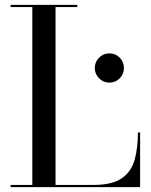

<svg xmlns="http://www.w3.org/2000/svg" viewBox="-20 -770 622 790"><path d="M370 -490Q370 -515 387.8 -532.8Q405.5 -550.5 430 -550.5Q455 -550.5 472.5 -532.8Q490 -515 490 -490Q490 -465.5 472.5 -447.8Q455 -430 430 -430Q405.5 -430 387.8 -447.8Q370 -465.5 370 -490ZM556.5 0H23.5V-9H113V-741H23.5V-750H298V-741H208.5V-9H363Q441.5 -9 481 -36.5Q520.5 -64 534 -112.8Q547.5 -161.5 547.5 -225H556.5Z"/></svg>

Font: Bodoni* 24pt
Style: Regular
Weight: 400
Version: Version 2.3